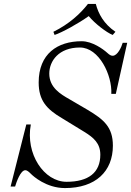

<svg xmlns="http://www.w3.org/2000/svg" viewBox="-20 -940 668 978"><path d="M252 -778 258 -762C295 -774 379 -820 432 -858C463 -820 523 -774 554 -762L568 -778C509 -818 481 -870 468 -920H428C389 -870 333 -818 252 -778ZM34 10H57C63 -10 84 -73 109 -73C118 -73 127 -65 139 -53C148 -44 215 18 311 18C467 18 555 -67 555 -198C555 -294 507 -332 427 -380L333 -435C289 -460 231 -494 231 -565C231 -629 279 -698 387 -698C485 -698 552 -556 547 -462H570L628 -722H605C599 -701 579 -656 554 -656C545 -656 538 -660 525 -672C506 -689 451 -730 396 -730C273 -730 177 -666 177 -520C177 -428 218 -384 294 -339L410 -268C457 -239 491 -210 491 -152C491 -61 431 -14 319 -14C204 -14 109 -156 137 -306H114Z"/></svg>

Font: Old Standard
Style: Italic
Weight: 400
Italic angle: -15.2°
Designer: Alexey Kryukov <alexios@thessalonica.org.ru>
Version: Version 2.0